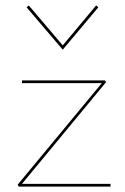

<svg xmlns="http://www.w3.org/2000/svg" viewBox="-20 -687 462 707"><path d="M342 -660 211 -504 78 -660 86 -667 211 -520 334 -667ZM61 -10H387V0H49L45 -7L355 -381H61V-391H366L371 -385Z"/></svg>

Font: EauTest Hairline
Style: Regular
Weight: 250
Designer: Christian Thalmann (Catharsis Fonts)
Version: Version 0.001;PS 000.001;hotconv 1.0.88;makeotf.lib2.5.64775